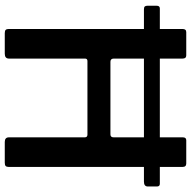

<svg xmlns="http://www.w3.org/2000/svg" viewBox="-18 -764 782 785"><g transform="rotate(90 372.5 -371.0)"><path d="M742 -585Q742 -569 722 -569H18Q9 -569 6 -572.5Q3 -576 3 -583V-621Q3 -634 14 -634H731Q742 -634 742 -622ZM229 -338Q219 -338 219 -328V-17Q219 0 199 0H115Q105 0 101.5 -4Q98 -8 98 -16V-727Q98 -742 111 -742H206Q219 -742 219 -727V-446Q219 -432 232 -432H529Q541 -432 541 -445V-728Q541 -742 553 -742H648Q662 -742 662 -727V-16Q662 -8 658.5 -4Q655 0 645 0H560Q541 0 541 -17V-327Q541 -338 530 -338Z"/></g></svg>

Font: Libre Franklin Medium
Style: Regular
Weight: 500
Designer: Pablo Impallari, Rodrigo Fuenzalida, Nhung Nguyen
Foundry: Impallari Type
Version: Version 3.000